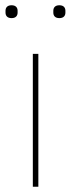

<svg xmlns="http://www.w3.org/2000/svg" viewBox="-20 -711 271 731"><path d="M24 -642C41 -642 47 -652 47 -663V-670C47 -681 41 -691 24 -691C7 -691 1 -681 1 -670V-663C1 -652 7 -642 24 -642ZM206 -642C223 -642 229 -652 229 -663V-670C229 -681 223 -691 206 -691C189 -691 183 -681 183 -670V-663C183 -652 189 -642 206 -642ZM126 0V-506H105V0Z"/></svg>

Font: IBM Plex Arabic Thin
Style: Regular
Weight: 100
Designer: Mike Abbink, Paul van der Laan, Pieter van Rosmalen, Wael Morcos, Khajak Apelian
Foundry: Bold Monday
Version: Version 1.0